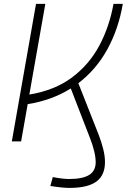

<svg xmlns="http://www.w3.org/2000/svg" viewBox="-20 -713 639 968"><path d="M39.6 0 161.6 -693.4H208.5L127.9 -236.3Q255.4 -257.3 342.3 -322Q429.2 -386.7 480.5 -482.7Q531.7 -578.6 552.2 -693.4H599.1Q578.1 -568.8 522 -465.8Q465.8 -362.8 375 -293.5L478 -32.2Q491.2 2 500.2 37.6Q509.3 73.2 509.3 104Q509.3 170.9 465.6 202.6Q421.9 234.4 329.6 234.4Q295.4 234.4 233.9 224.6L246.1 179.7Q296.9 189.5 327.6 189.5Q397 189.5 429.7 168.9Q462.4 148.4 462.4 105Q462.4 80.1 454.8 49.1Q447.3 18.1 435.1 -13.2L336.9 -267.1Q290.5 -237.8 236.1 -217.8Q181.6 -197.8 119.6 -188L86.4 0Z"/></svg>

Font: Cascadia Mono ExtraLight
Style: Italic
Weight: 200
Italic angle: -10°
Monospace: yes
Designer: Aaron Bell
Foundry: Saja Typeworks
Version: Version 2404.023; ttfautohint (v1.8.4)